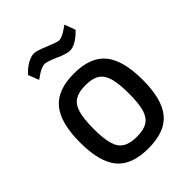

<svg xmlns="http://www.w3.org/2000/svg" viewBox="-210 -829 948 948"><g transform="rotate(-45 264.5 -355.0)"><path d="M46 0ZM46 -248Q46 -385 98 -448Q150 -511 265 -511Q381 -511 432.5 -447.5Q484 -384 484 -248Q484 -115 433 -52Q382 11 265 11Q148 11 97 -51.5Q46 -114 46 -248ZM388 -248Q388 -319 376.5 -358Q365 -397 338.5 -413.5Q312 -430 265 -430Q218 -430 191 -413.5Q164 -397 152.5 -357.5Q141 -318 141 -248Q141 -181 152 -142.5Q163 -104 190 -87Q217 -70 265 -70Q313 -70 339.5 -87Q366 -104 377 -142Q388 -180 388 -248ZM261 -626Q211 -647 198 -647Q173 -647 135 -619L122 -610L100 -666Q124 -692 149.5 -706.5Q175 -721 196 -721Q215 -721 267 -699Q318 -678 329 -678Q352 -678 390 -706L403 -715L424 -658Q402 -634 377.5 -619Q353 -604 332 -604Q309 -604 261 -626Z"/></g></svg>

Font: Cairo SemiBold
Style: Regular
Weight: 600
Designer: Mohamed Gaber, the designers of Titillium
Foundry: Kief Type Foundry
Version: Version 2.009; ttfautohint (v1.5.33-1714) -l 8 -r 50 -G 200 